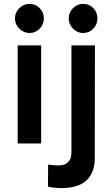

<svg xmlns="http://www.w3.org/2000/svg" viewBox="-20 -739 579 989"><path d="M132 -569Q102 -569 79.5 -591.5Q57 -614 57 -644Q57 -675 79.5 -697Q102 -719 132 -719Q163 -719 184.5 -697Q206 -675 206 -644Q206 -614 184.5 -591.5Q163 -569 132 -569ZM71 0V-505H192V0ZM293 230Q281 230 260.5 228Q240 226 227 222L228 109Q240 111 257 112Q274 113 284 113Q314 113 331 96Q348 79 348 47V-505H469L468 79Q468 149 426 189.5Q384 230 293 230ZM408 -569Q378 -569 356 -591.5Q334 -614 334 -644Q334 -675 356 -697Q378 -719 408 -719Q440 -719 461 -697Q482 -675 482 -644Q482 -614 461 -591.5Q440 -569 408 -569Z"/></svg>

Font: Inclusive Sans SemiBold
Style: Regular
Weight: 600
Designer: Olivia King
Foundry: Olivia King
Version: Version 2.004